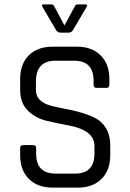

<svg xmlns="http://www.w3.org/2000/svg" viewBox="-20 -856 595 876"><path d="M72 -148V-180Q72 -194 86 -194H131Q145 -194 145 -180V-154Q145 -64 234 -64H322Q411 -64 411 -156V-190Q411 -262 292 -284Q242 -293 192 -305Q142 -317 107 -351.5Q72 -386 72 -446V-495Q72 -564 111.5 -603.5Q151 -643 220 -643H331Q399 -643 439 -603.5Q479 -564 479 -495V-470Q479 -455 466 -455H420Q407 -455 407 -470V-488Q407 -579 318 -579H233Q144 -579 144 -484V-444Q144 -393 211 -374Q241 -366 277 -359.5Q313 -353 349.5 -342.5Q386 -332 416 -316.5Q446 -301 464.5 -269.5Q483 -238 483 -193V-148Q483 -79 443 -39.5Q403 0 335 0H220Q152 0 112 -39.5Q72 -79 72 -148ZM292 -707H257Q244 -707 237 -717L174 -824Q167 -836 179 -836H213Q223 -836 227 -828L274 -740L322 -828Q325 -836 336 -836H370Q382 -836 375 -824L312 -717Q305 -707 292 -707Z"/></svg>

Font: Rajdhani Medium
Style: Regular
Weight: 500
Designer: Satya Rajpurohit, Jyotish Sonowal
Foundry: Indian Type Foundry
Version: Version 1.201 February 1, 2022